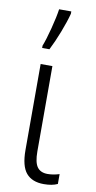

<svg xmlns="http://www.w3.org/2000/svg" viewBox="-91 -835 443 884"><g transform="rotate(10 130.5 -392.5)"><path d="M126 -133Q126 -82 141.5 -60.5Q157 -39 190 -39Q216 -39 245 -48V-2Q220 10 181 10Q126 10 98.5 -22.5Q71 -55 71 -130V-532H126ZM65 -617Q77 -647 91.5 -703Q106 -759 111 -795H168V-784Q158 -746 138.5 -695.5Q119 -645 99 -606H65Z"/></g></svg>

Font: Noto Sans Display Light Narrow
Style: Regular
Weight: 300
Width: 4
Designer: Monotype Design team
Foundry: Monotype Imaging Inc.
Version: Version 1.000